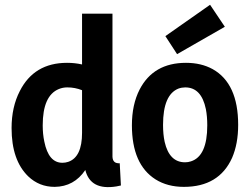

<svg xmlns="http://www.w3.org/2000/svg" viewBox="-20 -765 1042 801"><path d="M322.3 -708V-496.1Q292 -502.9 259.8 -502.9Q122.1 -502.9 62.5 -384.8Q28.3 -318.4 28.3 -230.5Q28.3 -96.7 97.7 -29.3Q143.6 14.6 208 14.6Q289.1 13.7 335.9 -55.7Q357.4 30.3 465.8 12.7Q475.6 10.7 484.4 8.8L479.5 -84Q450.2 -82 449.2 -111.3V-708ZM240.2 -85.9Q182.6 -85.9 165 -173.8Q158.2 -205.1 158.2 -242.2Q158.2 -366.2 225.6 -393.6Q242.2 -400.4 260.7 -400.4Q293 -400.4 322.3 -388.7V-210.9Q322.3 -109.4 264.6 -89.8Q252.9 -85.9 240.2 -85.9Z M752 -87.9Q686.5 -87.9 667 -172.9Q660.2 -204.1 660.2 -244.1Q660.2 -370.1 724.6 -395.5Q738.3 -400.4 752.9 -400.4Q820.3 -400.4 838.9 -309.6Q844.7 -279.3 844.7 -242.2Q844.7 -113.3 776.4 -91.8Q764.6 -87.9 752 -87.9ZM755.9 -502.9Q620.1 -502.9 562.5 -391.6Q530.3 -329.1 530.3 -242.2Q530.3 -79.1 628.9 -16.6Q678.7 14.6 747.1 14.6Q893.6 14.6 948.2 -106.4Q973.6 -165 973.6 -244.1Q973.6 -417 867.2 -476.6Q819.3 -502.9 755.9 -502.9ZM918 -653.3 856.4 -745.1 669.9 -614.3 718.8 -539.1Z"/></svg>

Font: Yaldevi Colombo
Style: Bold
Weight: 700
Designer: Sol Matas, Denzil Rajitha, Kosala Senevirathne and Pathum Egodawatta
Foundry: Mooniak
Version: Version 1.020 ; ttfautohint (v1.6)